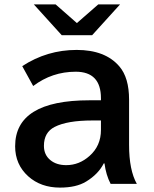

<svg xmlns="http://www.w3.org/2000/svg" viewBox="-20 -811 700 873"><path d="M260.7 -650.9 133.8 -791H232.9L329.6 -706.1L426.8 -791H525.9L398.9 -650.9ZM439 -355V-364.3Q439 -484.9 324.2 -484.9Q216.8 -484.9 130.9 -419.9L81.1 -510.3Q193.8 -584 328.6 -584Q458.5 -584 522.5 -509.3Q566.9 -458 566.9 -357.9V-151.9Q566.9 -37.6 602.1 24.9H482.9Q461.9 -15.6 455.1 -67.9H451.7Q426.8 -19 371.6 14.6Q326.7 42 252.9 42Q165.5 42 108.4 -9.3Q48.8 -63 48.8 -146Q48.8 -355 386.7 -355ZM439 -263.2H399.9Q285.6 -263.2 228.5 -233.9Q179.7 -209 179.7 -147.9Q179.7 -106.9 209 -83Q236.8 -60.1 281.2 -60.1Q340.3 -60.1 387.2 -102.1Q439 -147.9 439 -220.2Z"/></svg>

Font: BIZ UDPGothic
Style: Bold
Weight: 700
Designer: TypeBank Co., Ltd.
Foundry: Morisawa Inc.
Version: Version 1.051